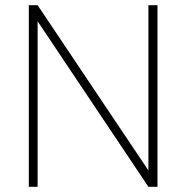

<svg xmlns="http://www.w3.org/2000/svg" viewBox="-20 -720 718 740"><path d="M91 0V-700H125L552 -63V-700H587V0H552L125 -638V0Z"/></svg>

Font: Zen Kaku Gothic Antique Light
Style: Regular
Weight: 300
Designer: Yoshimichi Ohira
Foundry: Positype
Version: Version 1.001